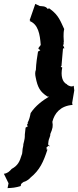

<svg xmlns="http://www.w3.org/2000/svg" viewBox="-24 -799 403 990"><path d="M350 -258 348 -268 359 -333 356 -357C347 -349 327 -356 320 -365C298 -375 288 -408 297 -451C293 -454 285 -452 293 -459L301 -551L306 -548C310 -550 303 -565 300 -563C304 -563 301 -573 307 -574C307 -575 301 -569 305 -584C305 -596 301 -623 307 -649C288 -689 279 -720 235 -752C229 -755 230 -760 223 -752C210 -770 192 -766 181 -768C174 -772 165 -775 158 -779L129 -695C129 -704 128 -696 133 -693C127 -695 139 -696 128 -691C173 -674 182 -623 186 -567C178 -555 175 -556 174 -547L184 -540L172 -533C168 -510 162 -471 161 -439C156 -427 157 -413 160 -400C170 -348 183 -325 221 -301H229C196 -281 159 -254 134 -216C131 -200 127 -182 118 -165C115 -160 121 -169 121 -164C116 -161 112 -151 121 -149L108 -141L104 -105C105 -75 95 -60 96 -48C89 -22 94 -13 87 2C78 33 68 55 36 72C25 85 14 95 -4 97L20 146L15 171C38 170 56 169 83 160C83 147 89 146 98 139C116 135 131 120 133 117C181 78 200 36 221 -29C214 -23 218 -31 216 -40C217 -40 221 -41 226 -50C221 -48 233 -43 233 -45L224 -54L226 -71C226 -79 238 -101 235 -107C248 -137 250 -149 246 -171C257 -215 287 -253 350 -258Z"/></svg>

Font: Asimov Print
Style: DIt
Weight: 250
Width: 0
Designer: Google
Version: Version 2.000980: 2014